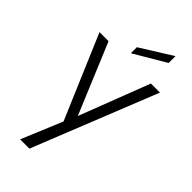

<svg xmlns="http://www.w3.org/2000/svg" viewBox="-312 -841 1170 1170"><g transform="rotate(45 273.5 -256.0)"><path d="M13 0ZM13 0ZM213 258H133L243 -6L13 -546H91L281 -91L456 -546H534ZM239 -590V-642L444 -770V-711Z"/></g></svg>

Font: Ulagadi Sans Light
Style: Regular
Weight: 300
Designer: Ninad Kale (Devanagari), Jonny Pinhorn (Latin)
Foundry: Indian Type Foundry
Version: Version 3.01;March 29, 2020;FontCreator 12.0.0.2522 64-bit; 